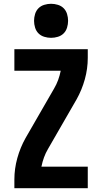

<svg xmlns="http://www.w3.org/2000/svg" viewBox="-20 -995 540 1015"><path d="M56 0V-46Q56 -103 71.5 -159Q87 -215 115 -265L266 -527Q279 -549 287.5 -572.5Q296 -596 301 -621H56V-735H444V-689Q444 -632 428.5 -576Q413 -520 385 -470L234 -208Q221 -186 212.5 -162.5Q204 -139 199 -114H444V0ZM250 -795Q232 -795 214 -800.5Q196 -806 183.5 -818.5Q171 -831 165.5 -849Q160 -867 160 -885Q160 -903 165.5 -921Q171 -939 183.5 -951.5Q196 -964 214 -969.5Q232 -975 250 -975Q268 -975 286 -969.5Q304 -964 316.5 -951.5Q329 -939 334.5 -921Q340 -903 340 -885Q340 -867 334.5 -849Q329 -831 316.5 -818.5Q304 -806 286 -800.5Q268 -795 250 -795Z"/></svg>

Font: Iosevka Term Curly Heavy
Style: Regular
Weight: 900
Designer: Belleve Invis
Foundry: Belleve Invis
Version: Version 32.3.0